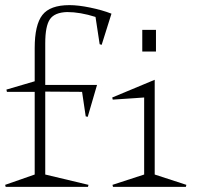

<svg xmlns="http://www.w3.org/2000/svg" viewBox="-22 -726 767 746"><path d="M112.8 -539.1Q112.8 -629.4 142.6 -667.7Q172.4 -706.1 248 -706.1Q282.2 -706.1 328.6 -696.5Q375 -687 411.1 -672.9L373 -551.8L365.2 -554.2L349.1 -660.2Q289.1 -679.2 238.8 -679.2Q189.9 -677.7 171.9 -651.1Q153.8 -624.5 153.8 -558.1V-396H355L318.8 -272L311 -273.9L296.9 -369.1L153.8 -370.1V-47.9L321.8 -7.8L319.8 0H0L-2 -7.8L112.8 -47.9V-369.1H4.9L2.9 -377.9L112.8 -410.2ZM414.1 -347.2 579.1 -416V-47.9L702.1 -7.8L700.2 0H417L415 -7.8L538.1 -47.9V-347.2L416 -338.9ZM530.8 -525.9V-609.9H584V-525.9Z"/></svg>

Font: Halibut Thin
Style: Regular
Weight: 250
Designer: Matteo Maggi
Foundry: Collletttivo
Version: Version 3.080 | FøM Fix